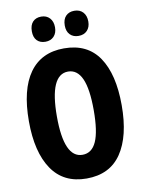

<svg xmlns="http://www.w3.org/2000/svg" viewBox="-99 -990 805 1068"><g transform="rotate(-10 303.0 -455.5)"><path d="M565 -358Q565 -183 499.5 -86.5Q434 10 303 10Q173 10 107 -87.5Q41 -185 41 -359Q41 -538 108 -631.5Q175 -725 303 -725Q435 -725 500 -629Q565 -533 565 -358ZM199 -358Q199 -124 303 -124Q356 -124 381.5 -181Q407 -238 407 -358Q407 -478 381 -536Q355 -594 303 -594Q199 -594 199 -358ZM144 -849Q144 -884 161.5 -902.5Q179 -921 209 -921Q239 -921 257 -901.5Q275 -882 275 -849Q275 -817 257 -798Q239 -779 209 -779Q179 -779 161.5 -797Q144 -815 144 -849ZM330 -849Q330 -884 348 -902.5Q366 -921 396 -921Q427 -921 445 -901.5Q463 -882 463 -849Q463 -817 445 -798Q427 -779 396 -779Q366 -779 348 -797.5Q330 -816 330 -849Z"/></g></svg>

Font: Noto Sans Ethiopic ExtraCondensed ExtraBold
Style: Regular
Weight: 800
Width: 2
Designer: Monotype Design Team
Foundry: Monotype Imaging Inc.
Version: Version 2.102; ttfautohint (v1.8.4.7-5d5b)